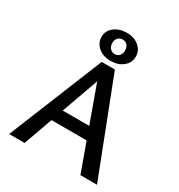

<svg xmlns="http://www.w3.org/2000/svg" viewBox="-204 -1024 1085 1162"><g transform="rotate(30 339.0 -443.5)"><path d="M530 0 313 -601H355L140 0H32L299 -658H391L646 0ZM150 -201 181 -285H469L514 -201ZM341 -690Q289 -690 255.5 -718.5Q222 -747 222 -790Q222 -832 256.5 -859.5Q291 -887 344 -887Q396 -887 429 -858.5Q462 -830 462 -788Q462 -746 428 -718Q394 -690 341 -690ZM343 -738Q363 -738 375 -752Q387 -766 387 -788Q387 -811 375 -825Q363 -839 342 -839Q322 -839 309.5 -825.5Q297 -812 297 -790Q297 -767 310 -752.5Q323 -738 343 -738Z"/></g></svg>

Font: Ysabeau Infant SemiBold
Style: Regular
Weight: 600
Designer: Christian Thalmann (Catharsis Fonts)
Version: Version 2.002; featfreeze: ss01,ss02,lnum